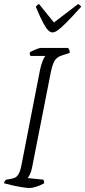

<svg xmlns="http://www.w3.org/2000/svg" viewBox="-24 -945 428 965"><path d="M123 0Q113 0 87.5 -4Q62 -8 35.5 -14Q9 -20 -4 -24Q-3 -30 1 -35.5Q5 -41 7 -42L31 -46Q41 -48 51 -52Q61 -56 70 -71.5Q79 -87 85 -121L177 -593Q183 -622 191 -640.5Q199 -659 204 -664H129Q125 -670 125 -681Q130 -685 141 -690Q152 -695 163.5 -699.5Q175 -704 180 -704H318Q321 -701 324 -695Q327 -689 326 -679L286 -666Q261 -658 250 -638.5Q239 -619 231 -580L138 -107Q134 -85 127 -70Q120 -55 115 -50L194 -42Q198 -36 198 -24Q179 -13 158.5 -6.5Q138 0 123 0ZM240 -782Q230 -782 219 -792Q208 -802 193 -830Q178 -858 156 -911Q158 -913 161 -917Q164 -921 172 -925L247 -832L369 -925Q375 -921 379.5 -917Q384 -913 384 -911Q336 -858 308 -830Q280 -802 265 -792Q250 -782 240 -782Z"/></svg>

Font: Texturina 72pt 72pt Thin
Style: Italic
Weight: 100
Italic angle: -11°
Designer: Guillermo Torres Carreño
Foundry: Omnibus-Type
Version: Version 1.002; ttfautohint (v1.8.3)